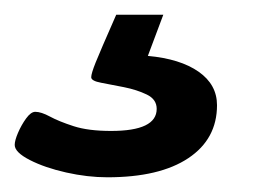

<svg xmlns="http://www.w3.org/2000/svg" viewBox="-65 -30 355 261"><path d="M81 211Q54 211 25 204.5Q-4 198 -24.5 187.5Q-45 177 -45 167Q-45 161 -40.5 150.5Q-36 140 -29.5 131Q-23 122 -17 122Q-9 122 3 128.5Q15 135 35 141.5Q55 148 86 148Q148 148 148 118Q148 105 134.5 98.5Q121 92 103.5 88.5Q86 85 72.5 82.5Q59 80 59 75Q59 70 65 55Q71 40 93 -10H157L136 46Q180 50 205 67.5Q230 85 230 113Q230 159 191 185Q152 211 81 211Z"/></svg>

Font: Asap Expanded Expanded Regular
Style: Bold Italic
Weight: 700
Width: 7
Italic angle: -6°
Designer: Pablo Cosgaya
Foundry: Omnibus-Type
Version: Version 3.001; ttfautohint (v1.8.4.7-5d5b)